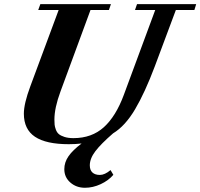

<svg xmlns="http://www.w3.org/2000/svg" viewBox="-20 -683 967 927"><path d="M312 13.2Q202.6 13.2 148.9 -22.7Q95.2 -58.6 95.2 -134.3Q95.2 -182.6 126.5 -266.6L263.2 -634.8H164.6L174.8 -663.1H515.6L505.9 -634.8H417L272 -241.2Q242.7 -162.1 242.7 -105.5Q242.7 -90.3 243.7 -80.8Q244.6 -71.3 249.5 -57.6Q254.4 -43.9 263.7 -35.9Q272.9 -27.8 291 -22Q309.1 -16.1 334.5 -16.1Q423.3 -16.1 481.7 -69.1Q540 -122.1 578.1 -225.6L729.5 -634.8H631.8L641.6 -663.1H927.2L918.5 -634.8H829.1L727.1 -361.8Q679.7 -235.8 632.1 -155.3Q584.5 -74.7 525.9 -39.1Q467.3 11.7 440.4 47.1Q413.6 82.5 413.6 115.2Q413.6 138.2 426.3 149.9Q439 161.6 462.4 161.6Q485.8 161.6 513.7 138.2L527.3 161.1Q503.9 188.5 466.3 206.1Q428.7 223.6 390.1 223.6Q348.6 223.6 319.6 198.2Q290.5 172.9 290.5 133.8Q290.5 100.6 310.8 71.3Q331.1 42 374 9.8Q345.2 13.2 312 13.2Z"/></svg>

Font: Elstob 18pt ExtraBold
Style: Italic
Weight: 800
Italic angle: -20°
Designer: Peter S. Baker
Version: Version 1.015